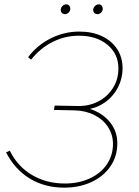

<svg xmlns="http://www.w3.org/2000/svg" viewBox="-20 -853 639 882"><path d="M8 -153 25 -161Q60 -89 126.5 -49.5Q193 -10 278 -10Q341 -10 391.5 -33Q442 -56 470.5 -97.5Q499 -139 499 -192Q499 -234 476.5 -269Q454 -304 413.5 -324.5Q373 -345 322 -346L228 -348L231 -368L337 -366Q389 -365 431.5 -387Q474 -409 499 -449Q524 -489 524 -539Q524 -605 474 -647Q424 -689 342 -689Q279 -689 222 -660.5Q165 -632 123 -579L109 -590Q150 -645 212.5 -676.5Q275 -708 344 -708Q404 -708 449 -686.5Q494 -665 518.5 -627Q543 -589 543 -540Q543 -492 521 -450Q499 -408 459.5 -381Q420 -354 369 -349V-359Q438 -344 478.5 -299.5Q519 -255 519 -195Q519 -135 487 -88.5Q455 -42 399.5 -16.5Q344 9 275 9Q185 9 116.5 -33Q48 -75 8 -153ZM259 -807Q259 -817 266.5 -825Q274 -833 284 -833Q293 -833 298 -827Q303 -821 303 -813Q303 -803 295.5 -795.5Q288 -788 279 -788Q270 -788 264.5 -793.5Q259 -799 259 -807ZM408 -807Q408 -817 416 -825Q424 -833 433 -833Q442 -833 447 -827Q452 -821 452 -813Q452 -803 444.5 -795.5Q437 -788 428 -788Q419 -788 413.5 -793.5Q408 -799 408 -807Z"/></svg>

Font: Fixel Italic Variable 20240409 Display Thin
Style: Italic
Weight: 100
Italic angle: -10°
Designer: AlfaBravo + MacPaw
Foundry: Kyrylo Tkachov, Marchela Mozhyna, Serhii Makarenko, Maria Weinstein, Zakhar Kryvoshyya
Version: Version 1.211;Glyphs 3.2 (3225)